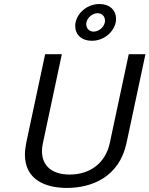

<svg xmlns="http://www.w3.org/2000/svg" viewBox="-20 -920 745 957"><path d="M466.7 -854.2C488.3 -854.2 503.3 -838.3 503.3 -817.5C503.3 -814.2 503.3 -811.7 502.5 -808.3C497.5 -783.3 471.7 -762.5 446.7 -762.5C425 -762.5 410 -778.3 410 -799.2C410 -802.5 410 -805 410.8 -808.3C415.8 -833.3 441.7 -854.2 466.7 -854.2ZM475.8 -900C417.5 -900 367.5 -859.2 356.7 -808.3C355 -801.7 355 -795.8 355 -790C355 -747.5 386.7 -716.7 437.5 -716.7C495.8 -716.7 545.8 -757.5 556.7 -808.3C558.3 -815 558.3 -820.8 558.3 -826.7C558.3 -869.2 526.7 -900 475.8 -900ZM205 -650 110.8 -208.3C106.7 -186.7 104.2 -166.7 104.2 -149.2C104.2 -25 205 16.7 313.3 16.7C437.5 16.7 575 -37.5 610.8 -208.3L705 -650H621.7L527.5 -208.3C506.7 -109.2 430.8 -50 327.5 -50C239.2 -50 189.2 -93.3 189.2 -166.7C189.2 -180 190.8 -193.3 194.2 -208.3L288.3 -650Z"/></svg>

Font: BoonHome
Style: Book Oblique
Weight: 400
Italic angle: -12°
Designer: Sungsit Sawaiwan
Foundry: Sungsit Sawaiwan
Version: Version 0.2